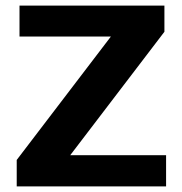

<svg xmlns="http://www.w3.org/2000/svg" viewBox="-20 -669 652 689"><path d="M40 0ZM40 -95 378 -538H50V-649H570V-555L232 -112H576V0H40Z"/></svg>

Font: Play
Style: Bold
Weight: 700
Designer: Jonas Hecksher (Cyrillic expansion: Cyreal)
Foundry: Jonas Hecksher, Playtype, e-types AS
Version: Version 2.101; ttfautohint (v1.5.65-e2d9)